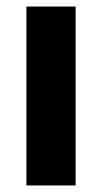

<svg xmlns="http://www.w3.org/2000/svg" viewBox="-20 -635 314 589"><path d="M212 -66H61V-615H212Z"/></svg>

Font: Noto Sans Malayalam UI Condensed ExtraBold
Style: Regular
Weight: 800
Width: 3
Designer: Jelle Bosma - Monotype Design Team
Foundry: Monotype Imaging Inc.
Version: Version 2.104; ttfautohint (v1.8.4.7-5d5b)